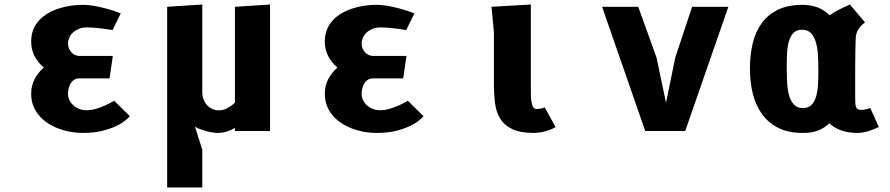

<svg xmlns="http://www.w3.org/2000/svg" viewBox="-20 -580 3940 850"><path d="M479.5 -332.5 465 -233H330.5Q319 -233 309.8 -227.8Q300.5 -222.5 294.2 -213.2Q288 -204 284.5 -191.2Q281 -178.5 281 -164Q281 -150 287.2 -137Q293.5 -124 304.2 -114Q315 -104 330 -98Q345 -92 363 -92Q384 -92 405.8 -98.5Q427.5 -105 445 -113Q465.5 -122 485.5 -134L555 -65.5Q537 -45 507.5 -28.5Q482.5 -14.5 442.2 -3Q402 8.5 344 8.5Q318.5 8.5 291.8 3.8Q265 -1 239.8 -10.5Q214.5 -20 192.5 -34.2Q170.5 -48.5 153.8 -67.8Q137 -87 127.5 -111.2Q118 -135.5 118 -164.5Q118 -200.5 133 -229.5Q148 -258.5 174 -281Q147.5 -303.5 132.8 -331.8Q118 -360 118 -396Q118 -425.5 127.5 -449Q137 -472.5 153.8 -490.5Q170.5 -508.5 192.5 -521.2Q214.5 -534 239.8 -542.2Q265 -550.5 291.8 -554.5Q318.5 -558.5 344 -558.5Q374.5 -558.5 404.8 -552.5Q435 -546.5 459.5 -539.5Q488 -531 514.5 -521L478.5 -447Q460.5 -450 441 -452.5Q424.5 -455 404 -456.8Q383.5 -458.5 363 -458.5Q343.5 -458.5 328.2 -452Q313 -445.5 302.5 -435.5Q292 -425.5 286.5 -412.8Q281 -400 281 -387.5Q281 -376 285 -366Q289 -356 296 -348.5Q303 -341 311.8 -336.8Q320.5 -332.5 330.5 -332.5Z M1020 -13.5Q1004 -4 985 2.2Q966 8.5 942.5 8.5Q932.5 8.5 918 6Q903.5 3.5 888.8 -0.8Q874 -5 861.5 -10Q849 -15 843 -20L875.5 83V250H720V-550L875.5 -560V-172.5Q875.5 -153.5 881.8 -138.5Q888 -123.5 898.2 -113Q908.5 -102.5 921.2 -97Q934 -91.5 947.5 -91.5Q969 -91.5 987.2 -101.5Q1005.5 -111.5 1020 -125.5V-550L1175.5 -560V0H1020Z M1779.5 -332.5 1765 -233H1630.5Q1619 -233 1609.8 -227.8Q1600.5 -222.5 1594.2 -213.2Q1588 -204 1584.5 -191.2Q1581 -178.5 1581 -164Q1581 -150 1587.2 -137Q1593.5 -124 1604.2 -114Q1615 -104 1630 -98Q1645 -92 1663 -92Q1684 -92 1705.8 -98.5Q1727.5 -105 1745 -113Q1765.5 -122 1785.5 -134L1855 -65.5Q1837 -45 1807.5 -28.5Q1782.5 -14.5 1742.2 -3Q1702 8.5 1644 8.5Q1618.5 8.5 1591.8 3.8Q1565 -1 1539.8 -10.5Q1514.5 -20 1492.5 -34.2Q1470.5 -48.5 1453.8 -67.8Q1437 -87 1427.5 -111.2Q1418 -135.5 1418 -164.5Q1418 -200.5 1433 -229.5Q1448 -258.5 1474 -281Q1447.5 -303.5 1432.8 -331.8Q1418 -360 1418 -396Q1418 -425.5 1427.5 -449Q1437 -472.5 1453.8 -490.5Q1470.5 -508.5 1492.5 -521.2Q1514.5 -534 1539.8 -542.2Q1565 -550.5 1591.8 -554.5Q1618.5 -558.5 1644 -558.5Q1674.5 -558.5 1704.8 -552.5Q1735 -546.5 1759.5 -539.5Q1788 -531 1814.5 -521L1778.5 -447Q1760.5 -450 1741 -452.5Q1724.5 -455 1704 -456.8Q1683.5 -458.5 1663 -458.5Q1643.5 -458.5 1628.2 -452Q1613 -445.5 1602.5 -435.5Q1592 -425.5 1586.5 -412.8Q1581 -400 1581 -387.5Q1581 -376 1585 -366Q1589 -356 1596 -348.5Q1603 -341 1611.8 -336.8Q1620.5 -332.5 1630.5 -332.5Z M2166.5 -437 2156 -550 2330 -560V-200Q2330 -181 2330.2 -162.8Q2330.5 -144.5 2332.8 -130Q2335 -115.5 2340 -106.5Q2345 -97.5 2354 -97.5Q2376 -97.5 2391.5 -104.5L2439.5 -17.5Q2432.5 -13 2421.5 -8.2Q2410.5 -3.5 2397.5 0.2Q2384.5 4 2370.5 6.2Q2356.5 8.5 2344 8.5Q2284 8.5 2248.8 -8Q2213.5 -24.5 2195.2 -53.5Q2177 -82.5 2171.8 -121.8Q2166.5 -161 2166.5 -206.5Z M2886.5 -325 2928.5 -125 2969.5 -325 3044 -550H3204.5L3013.5 0H2836.5L2645.5 -550H2805.5Z M3809.5 -481Q3771 -452 3768.5 -414.5Q3767.5 -393.5 3766.8 -359.5Q3766 -325.5 3766 -276V-145.5Q3766 -133.5 3766.5 -124Q3767 -114.5 3769.2 -107.8Q3771.5 -101 3776.8 -97.2Q3782 -93.5 3791.5 -93.5Q3803.5 -93.5 3814.2 -96.2Q3825 -99 3833 -101.5L3870.5 -17.5Q3844 -5 3820.5 1.8Q3797 8.5 3775.5 8.5Q3698 8.5 3651.5 -34Q3637.5 -21 3623.8 -13Q3610 -5 3595.5 0Q3581 5 3565.5 6.8Q3550 8.5 3532.5 8.5Q3471 8.5 3427 -13.2Q3383 -35 3354.8 -73.2Q3326.5 -111.5 3313.2 -163.5Q3300 -215.5 3300 -276.5Q3300 -337 3312.5 -388.8Q3325 -440.5 3352.8 -478.2Q3380.5 -516 3424.8 -537.2Q3469 -558.5 3532.5 -558.5Q3567.5 -558.5 3596.2 -548.5Q3625 -538.5 3653.5 -512.5Q3668 -523.5 3690.2 -535.2Q3712.5 -547 3742.5 -560ZM3603 -264Q3603 -298 3601.5 -331Q3600 -364 3592.8 -390.2Q3585.5 -416.5 3571 -432.5Q3556.5 -448.5 3531 -448.5Q3507 -448.5 3493.2 -434.8Q3479.5 -421 3472.8 -398Q3466 -375 3464.5 -345.8Q3463 -316.5 3463 -285.5Q3463 -251 3464.5 -218Q3466 -185 3473 -159.2Q3480 -133.5 3494.5 -117.5Q3509 -101.5 3534.5 -101.5Q3558.5 -101.5 3572.2 -115.2Q3586 -129 3592.8 -152Q3599.5 -175 3601.2 -204Q3603 -233 3603 -264Z"/></svg>

Font: B612 Mono
Style: Bold
Weight: 700
Version: Version 1.005